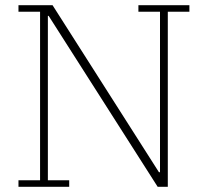

<svg xmlns="http://www.w3.org/2000/svg" viewBox="-20 -718 789 738"><path d="M51 -25H134V-673H51V-698H182L591 -56H595V-673H512V-698H708V-673H625V0H586L167 -657H164V-25H246V0H51Z"/></svg>

Font: IBM Plex Serif ExtLt
Style: Regular
Weight: 200
Designer: Mike Abbink, Paul van der Laan, Pieter van Rosmalen
Foundry: Bold Monday
Version: Version 3.001